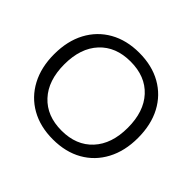

<svg xmlns="http://www.w3.org/2000/svg" viewBox="-162 -883 1090 1090"><g transform="rotate(45 383.5 -337.5)"><path d="M383.3 10Q281.7 10 205.8 -32.9Q130 -75.8 88.3 -154.2Q46.7 -232.5 46.7 -337.5Q46.7 -443.3 88.3 -521.2Q130 -599.2 205.8 -642.1Q281.7 -685 383.3 -685Q485.8 -685 561.7 -642.1Q637.5 -599.2 678.8 -521.2Q720 -443.3 720 -337.5Q720 -232.5 678.3 -154.2Q636.7 -75.8 561.2 -32.9Q485.8 10 383.3 10ZM383.3 -60Q501.7 -60 570 -134.2Q638.3 -208.3 638.3 -337.5Q638.3 -467.5 570.4 -541.2Q502.5 -615 383.3 -615Q265 -615 196.7 -541.2Q128.3 -467.5 128.3 -337.5Q128.3 -207.5 196.7 -133.8Q265 -60 383.3 -60Z"/></g></svg>

Font: Funnel Display Light
Style: Regular
Weight: 300
Designer: NORD ID, Kristian Moeller
Foundry: Dicotype
Version: Version 1.000